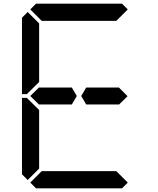

<svg xmlns="http://www.w3.org/2000/svg" viewBox="-20 -1020 856 1040"><path d="M144 -969 175 -1000H641L672 -969L610 -907H590H454H362H226H206ZM672 -31 641 0H175L144 -31L206 -93H226H362H454H590H610ZM130 -45 99 -76V-490H126L130 -485L192 -424V-218V-113V-107ZM130 -515 126 -510H99V-924L130 -955L192 -893V-887V-782V-576ZM144 -500 192 -547V-546H328H369L396 -500L369 -454H212H209H192V-453ZM624 -546 671 -499 624 -453V-454H606H604H475H454H447L420 -500L447 -546H454H475H488Z"/></svg>

Font: DSEG14 Classic
Style: Regular
Weight: 400
Designer: Keshikan(Twitter:@keshinomi_88pro)
Version: Version 0.46